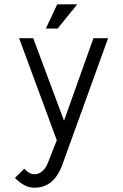

<svg xmlns="http://www.w3.org/2000/svg" viewBox="-20 -664 566 883"><path d="M243.2 -644H335L245.1 -532.7H190.9ZM132.8 -488.3 274.4 -108.9 409.7 -488.3H477.1L265.6 96.7Q256.8 119.6 245.1 138.4Q233.4 157.2 217.8 170.9Q202.1 184.6 182.4 191.9Q162.6 199.2 137.7 199.2Q111.3 199.2 89.1 186Q66.9 172.9 48.8 154.3L91.8 111.8Q101.6 122.6 112.8 129.9Q124 137.2 138.2 137.2Q157.7 137.2 173.6 124.3Q189.5 111.3 199.2 87.4L241.2 -19L67.9 -488.3Z"/></svg>

Font: SengBuhan
Style: Regular
Weight: 400
Designer: John M. Durdin
Foundry: Lao Script for Windows
Version: Version 1.400